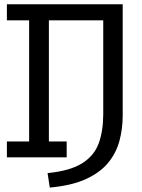

<svg xmlns="http://www.w3.org/2000/svg" viewBox="-20 -726 655 886"><path d="M199.5 72.8Q303.6 62.6 359.2 27.4Q414.9 -7.7 435.6 -64.9Q456.4 -122.1 456.4 -198.5V-632.3H205.6V-73.3H287.7V0H11.8V-73.3H114.4V-632.3H11.8V-706.2H546.2V-192.8Q546.2 -132.8 531.5 -77.2Q516.9 -21.5 480.3 23.8Q443.6 69.2 377.9 99.7Q312.3 130.3 209.7 139.5Z"/></svg>

Font: FiraCode Nerd Font
Style: Regular
Weight: 400
Designer: Carrois Corporate, Edenspiekermann AG, Nikita Prokopov
Foundry: Carrois Corporate, Edenspiekermann AG, Nikita Prokopov
Version: Version 6.002;Nerd Fonts 2.1.0